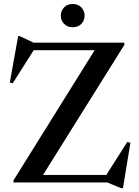

<svg xmlns="http://www.w3.org/2000/svg" viewBox="-20 -920 701 968"><path d="M607 -705V-694L183.5 -16.5L142.5 -38H516L621.5 -204L637.5 -200.5L600 28.5H590L521 0H48V-10.5L471.5 -690L557.5 -667H150L44 -500L29.5 -504L71.5 -738H79.5L149 -705ZM346.5 -782.5Q320 -782.5 303.2 -799.5Q286.5 -816.5 286.5 -841Q286.5 -865.5 303.2 -882.8Q320 -900 346.5 -900Q373.5 -900 390 -882.8Q406.5 -865.5 406.5 -841Q406.5 -816.5 390 -799.5Q373.5 -782.5 346.5 -782.5Z"/></svg>

Font: Newsreader 60pt Medium
Style: Regular
Weight: 500
Designer: Hugues Gentile
Foundry: Production Type
Version: Version 1.003